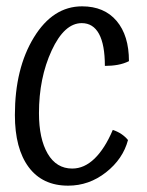

<svg xmlns="http://www.w3.org/2000/svg" viewBox="-20 -561 464 606"><path d="M387 -368Q371 -360 352 -356.5Q333 -353 311 -353Q311 -420 292.5 -454Q274 -488 238 -488Q183 -488 143 -401.5Q103 -315 103 -204Q103 -123 130.5 -76Q158 -29 208 -29Q246 -29 278.5 -60.5Q311 -92 336 -151Q351 -146 363 -138Q375 -130 384 -119Q368 -59 314.5 -17Q261 25 195 25Q114 25 70.5 -33.5Q27 -92 27 -198Q27 -345 87 -443Q147 -541 239 -541Q309 -541 348 -495Q387 -449 387 -368Z"/></svg>

Font: Atma
Style: Regular
Weight: 400
Designer: Gregori Vincens, Jeremie Hornus, Riccardo Olocco, Yoann Minet.
Foundry: black foundry
Version: Version 1.102;PS 1.100;hotconv 1.0.86;makeotf.lib2.5.63406